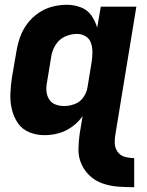

<svg xmlns="http://www.w3.org/2000/svg" viewBox="-20 -558 616 804"><path d="M541 226H542V104Q521 104 502 98.5Q483 93 472 77Q461 61 460.5 40.5Q460 20 464 0L551 -530H402L387 -442Q379 -470 362.5 -493.5Q346 -517 318 -527.5Q290 -538 259 -538Q229 -538 198.5 -530Q168 -522 141 -503.5Q114 -485 94.5 -459Q75 -433 64.5 -403.5Q54 -374 49 -344L30 -234Q25 -200 23.5 -166.5Q22 -133 29.5 -101Q37 -69 54.5 -43Q72 -17 102 -4.5Q132 8 166 8Q196 8 225.5 0Q255 -8 281.5 -27Q308 -46 326 -72L314 0Q309 33 308.5 66.5Q308 100 321 129Q334 158 357 179Q380 200 410.5 210.5Q441 221 474.5 223.5Q508 226 541 226ZM248 -114Q229 -114 212 -120.5Q195 -127 185.5 -142.5Q176 -158 174.5 -176.5Q173 -195 177 -214L195 -324Q199 -348 213.5 -371Q228 -394 252.5 -405Q277 -416 302 -416Q322 -416 338.5 -406Q355 -396 361 -378Q367 -360 367 -340Q367 -320 364 -300L346 -190Q342 -168 328 -149Q314 -130 292 -122Q270 -114 248 -114Z"/></svg>

Font: Iosevka Sparkle Heavy
Style: Italic
Weight: 900
Italic angle: -9°
Designer: Belleve Invis
Foundry: Belleve Invis
Version: Version 4.5.0; ttfautohint (v1.8.3)